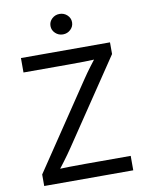

<svg xmlns="http://www.w3.org/2000/svg" viewBox="-99 -1004 828 1074"><g transform="rotate(-10 314.5 -466.5)"><path d="M63.5 0V-65.4L388.7 -549.3Q410.6 -582 435.5 -615Q460.4 -647.9 485.4 -680.2L495.6 -649.9Q450.7 -647 405.3 -646.2Q359.9 -645.5 314.9 -645.5H59.6V-727.5H565.4V-661.1L245.1 -185.1Q221.7 -150.4 195.6 -115.7Q169.4 -81.1 143.6 -47.4L133.3 -77.6Q178.2 -80.6 222.9 -81.3Q267.6 -82 312.5 -82H569.3V0ZM314.5 -816.9Q289.6 -816.9 271.5 -834Q253.4 -851.1 253.4 -875Q253.4 -899.4 271.5 -916.3Q289.6 -933.1 314.5 -933.1Q339.8 -933.1 357.9 -916.3Q376 -899.4 376 -875Q376 -851.1 357.9 -834Q339.8 -816.9 314.5 -816.9Z"/></g></svg>

Font: Inter Variable LoSnoCo
Style: Regular
Weight: 400
Designer: Rasmus Andersson
Foundry: rsms
Version: Version 4.000;git-a52131595; featfreeze: case,dlig,ss01,ss02